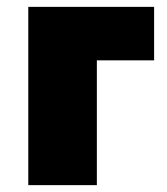

<svg xmlns="http://www.w3.org/2000/svg" viewBox="-20 -540 488 560"><path d="M62.5 0V-520H429.5V-364H262.5V0Z"/></svg>

Font: Geologica Cursive Black
Style: Regular
Weight: 900
Designer: Sindre Bremnes, Frode Helland
Foundry: Monokrom Skriftforlag AS
Version: Version 1.010;gftools[0.9.28]